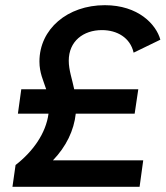

<svg xmlns="http://www.w3.org/2000/svg" viewBox="-20 -720 638 740"><path d="M40 -84 28 0H518L532 -102H184C235 -155 265 -217 272 -282H499L513 -376H266C258 -415 245 -450 245 -486C245 -561 301 -604 373 -604C431 -604 482 -575 495 -517L598 -567C582 -626 513 -700 384 -700C240 -700 132 -608 132 -483C132 -439 147 -410 158 -376H62L49 -282H167C157 -206 107 -136 40 -84Z"/></svg>

Font: Ronzino Medium
Style: Italic
Weight: 500
Italic angle: -7.99998°
Designer: Nunzio Mazzaferro
Foundry: Collletttivo
Version: Version 1.000;Glyphs 3.3 (3337)